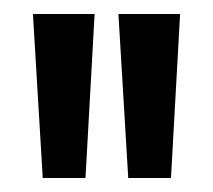

<svg xmlns="http://www.w3.org/2000/svg" viewBox="-20 -706 304 274"><path d="M41 -452 27 -686H115L102 -452ZM163 -452 149 -686H237L224 -452Z"/></svg>

Font: Bricolage Grotesque 72pt
Style: Regular
Weight: 400
Version: Version 1.001;gftools[0.9.33.dev8+g029e19f]